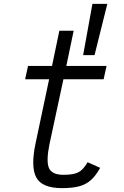

<svg xmlns="http://www.w3.org/2000/svg" viewBox="-20 -959 640 993"><path d="M301 14Q198 14 168 -40.5Q138 -95 164 -218L234 -549H110L125 -618H249L287 -800H361L323 -618H531L516 -549H308L236 -214Q218 -126 233 -90.5Q248 -55 307 -55Q344 -55 366.5 -61Q389 -67 404 -81.5Q419 -96 433 -120L498 -91Q476 -51 450.5 -28Q425 -5 389.5 4.5Q354 14 301 14ZM410 -674 458 -939H535L469 -674Z"/></svg>

Font: Victor Mono
Style: Italic
Weight: 400
Italic angle: -12°
Monospace: yes
Designer: Rune Bjørnerås
Version: Version 1.561;gftools[0.9.30]